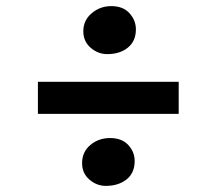

<svg xmlns="http://www.w3.org/2000/svg" viewBox="-20 -639 709 628"><path d="M331 -462Q300.5 -462 276.5 -482.8Q252.5 -503.5 252.5 -537Q252.5 -572.5 280 -595.8Q307.5 -619 344 -619Q382.5 -619 403.5 -595.8Q424.5 -572.5 424.5 -543Q424.5 -504.5 398.2 -483.2Q372 -462 331 -462ZM564.5 -371.5V-266.5H104V-371.5ZM248.5 -105.5Q248.5 -142 275.5 -164.8Q302.5 -187.5 340 -187.5Q378.5 -187.5 399.5 -164.8Q420.5 -142 420.5 -112.5Q420.5 -73 393.8 -52Q367 -31 326 -31Q296.5 -31 272.5 -51.5Q248.5 -72 248.5 -105.5Z"/></svg>

Font: Merriweather 20pt Black
Style: Regular
Weight: 900
Version: Version 2.100